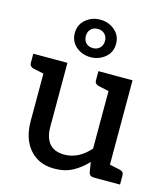

<svg xmlns="http://www.w3.org/2000/svg" viewBox="-113 -843 821 940"><g transform="rotate(15 297.5 -373.5)"><path d="M249 8Q194 8 156 -17Q118 -42 98 -85Q78 -128 78 -185V-509H178V-185Q178 -130 203 -100.5Q228 -71 279 -71Q316 -71 348.5 -88Q381 -105 408 -136V-509H508V0H448Q426 0 422 -20L414 -70Q382 -35 342 -13.5Q302 8 249 8ZM480 0 492 -85 561 -70Q571 -68 576 -62Q581 -56 581 -46V0ZM107 -509 95 -424 25 -439Q16 -441 10.5 -447Q5 -453 5 -463V-509ZM437 -509 425 -424 355 -439Q346 -441 340.5 -447Q335 -453 335 -463V-509ZM279 -565Q237 -565 206 -591Q175 -617 175 -660Q175 -702 206 -728.5Q237 -755 279 -755Q321 -755 352.5 -729Q384 -703 384 -660Q384 -617 352.5 -591Q321 -565 279 -565ZM280 -611Q301 -611 314.5 -624.5Q328 -638 328 -660Q328 -681 314.5 -694.5Q301 -708 280 -708Q257 -708 244 -694.5Q231 -681 231 -660Q231 -638 244 -624.5Q257 -611 280 -611Z"/></g></svg>

Font: Aleo Medium
Style: Regular
Weight: 500
Designer: Alessio Laiso
Foundry: Alessio Laiso
Version: Version 2.001;gftools[0.9.29]